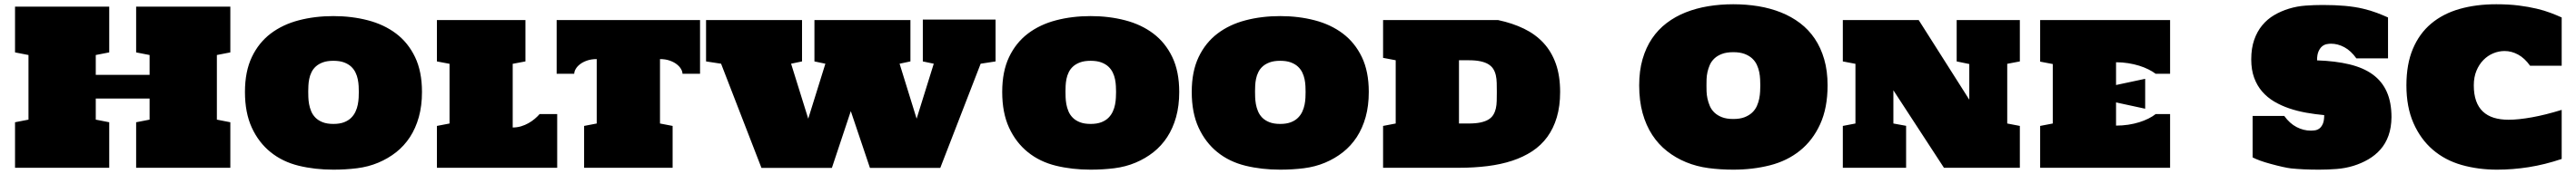

<svg xmlns="http://www.w3.org/2000/svg" viewBox="-20 -781 11964 810"><path d="M49.8 -750H487.3V-537.1L424.8 -524.9V-432.6H674.8V-524.9L612.3 -537.1V-750H1049.8V-537.1L987.3 -524.9V-224.1L1049.8 -211.9V0H612.3V-211.9L674.8 -224.1V-322.3H424.8V-224.1L487.3 -211.9V0H49.8V-211.9L112.3 -224.1V-524.9L49.8 -537.1Z M1528.3 8.8Q1442.4 8.8 1367.4 -9.5Q1292.5 -27.8 1237.1 -72.5Q1181.6 -117.2 1149.7 -186.5Q1117.7 -255.9 1117.7 -353Q1117.7 -448.2 1149.7 -515.4Q1181.6 -582.5 1237.3 -624.8Q1293 -667 1367.7 -686.5Q1442.4 -706.1 1528.3 -706.1Q1613.8 -706.1 1688.7 -686.5Q1763.7 -667 1819.6 -624.8Q1875.5 -582.5 1907.7 -515.4Q1939.9 -448.2 1939.9 -353Q1939.9 -288.6 1925.3 -236.1Q1910.6 -183.6 1884 -142.8Q1857.4 -102.1 1820.1 -72.5Q1782.7 -43 1736.8 -23.7Q1690.9 -4.4 1638.2 2.2Q1585.4 8.8 1528.3 8.8ZM1528.3 -498Q1499.5 -498 1479.7 -490.7Q1460 -483.4 1447 -471.7Q1434.1 -460 1426.8 -444.8Q1419.4 -429.7 1416.3 -413.8Q1413.1 -397.9 1412.4 -382.6Q1411.6 -367.2 1411.6 -355.5Q1411.6 -344.2 1412.1 -328.9Q1412.6 -313.5 1415.5 -296.6Q1418.5 -279.8 1425.3 -263.2Q1432.1 -246.6 1445.1 -233.4Q1458 -220.2 1478.3 -212.2Q1498.5 -204.1 1528.3 -204.1Q1557.6 -204.1 1577.9 -211.9Q1598.1 -219.7 1611.1 -232.7Q1624 -245.6 1631.3 -261.7Q1638.7 -277.8 1641.8 -294.2Q1645 -310.5 1645.8 -326.2Q1646.5 -341.8 1646.5 -353Q1646.5 -364.7 1645.8 -380.1Q1645 -395.5 1641.8 -411.6Q1638.7 -427.7 1631.3 -443.1Q1624 -458.5 1611.1 -470.7Q1598.1 -482.9 1577.9 -490.5Q1557.6 -498 1528.3 -498Z M2361.3 -187.5Q2381.8 -187.5 2400.4 -193.1Q2418.9 -198.7 2434.8 -207.8Q2450.7 -216.8 2463.6 -227.8Q2476.6 -238.8 2486.3 -250H2567.9V0H2009.3V-194.8L2067.9 -206.1V-483.9L2009.3 -495.1V-687.5H2420.4V-495.1L2361.3 -483.9Z M2751.5 -505.9Q2726.1 -505.9 2706.5 -499Q2687 -492.2 2673.8 -481.9Q2660.6 -471.7 2653.8 -459.7Q2647 -447.8 2647 -437.5H2565.4V-687.5H3231.4V-437.5H3149.9Q3149.9 -447.8 3143.1 -459.7Q3136.2 -471.7 3123 -481.9Q3109.9 -492.2 3090.3 -499Q3070.8 -505.9 3045.4 -505.9V-206.1L3104 -194.8V0H2692.9V-194.8L2751.5 -206.1Z M3516.6 0.5 3329.1 -484.4 3259.3 -495.1V-687.5H3705.1V-495.1L3654.3 -484.4L3733.9 -228.5L3813.5 -484.4L3762.7 -495.1V-687.5H4208.5V-495.1L4158.2 -484.4L4237.3 -228.5L4316.9 -484.4L4266.1 -495.1V-689.9H4604V-495.1L4534.7 -484.4L4347.2 0.5H4020.5L3931.6 -263.7L3843.8 0.5Z M5045.4 8.8Q4959.5 8.8 4884.5 -9.5Q4809.6 -27.8 4754.2 -72.5Q4698.7 -117.2 4666.7 -186.5Q4634.8 -255.9 4634.8 -353Q4634.8 -448.2 4666.7 -515.4Q4698.7 -582.5 4754.4 -624.8Q4810.1 -667 4884.8 -686.5Q4959.5 -706.1 5045.4 -706.1Q5130.9 -706.1 5205.8 -686.5Q5280.8 -667 5336.7 -624.8Q5392.6 -582.5 5424.8 -515.4Q5457 -448.2 5457 -353Q5457 -288.6 5442.4 -236.1Q5427.7 -183.6 5401.1 -142.8Q5374.5 -102.1 5337.2 -72.5Q5299.8 -43 5253.9 -23.7Q5208 -4.4 5155.3 2.2Q5102.5 8.8 5045.4 8.8ZM5045.4 -498Q5016.6 -498 4996.8 -490.7Q4977.1 -483.4 4964.1 -471.7Q4951.2 -460 4943.8 -444.8Q4936.5 -429.7 4933.3 -413.8Q4930.2 -397.9 4929.4 -382.6Q4928.7 -367.2 4928.7 -355.5Q4928.7 -344.2 4929.2 -328.9Q4929.7 -313.5 4932.6 -296.6Q4935.5 -279.8 4942.4 -263.2Q4949.2 -246.6 4962.2 -233.4Q4975.1 -220.2 4995.4 -212.2Q5015.6 -204.1 5045.4 -204.1Q5074.7 -204.1 5095 -211.9Q5115.2 -219.7 5128.2 -232.7Q5141.1 -245.6 5148.4 -261.7Q5155.8 -277.8 5158.9 -294.2Q5162.1 -310.5 5162.8 -326.2Q5163.6 -341.8 5163.6 -353Q5163.6 -364.7 5162.8 -380.1Q5162.1 -395.5 5158.9 -411.6Q5155.8 -427.7 5148.4 -443.1Q5141.1 -458.5 5128.2 -470.7Q5115.2 -482.9 5095 -490.5Q5074.7 -498 5045.4 -498Z M5925.8 8.8Q5839.8 8.8 5764.9 -9.5Q5689.9 -27.8 5634.5 -72.5Q5579.1 -117.2 5547.1 -186.5Q5515.1 -255.9 5515.1 -353Q5515.1 -448.2 5547.1 -515.4Q5579.1 -582.5 5634.8 -624.8Q5690.4 -667 5765.1 -686.5Q5839.8 -706.1 5925.8 -706.1Q6011.2 -706.1 6086.2 -686.5Q6161.1 -667 6217 -624.8Q6272.9 -582.5 6305.2 -515.4Q6337.4 -448.2 6337.4 -353Q6337.4 -288.6 6322.8 -236.1Q6308.1 -183.6 6281.5 -142.8Q6254.9 -102.1 6217.5 -72.5Q6180.2 -43 6134.3 -23.7Q6088.4 -4.4 6035.6 2.2Q5982.9 8.8 5925.8 8.8ZM5925.8 -498Q5897 -498 5877.2 -490.7Q5857.4 -483.4 5844.5 -471.7Q5831.5 -460 5824.2 -444.8Q5816.9 -429.7 5813.7 -413.8Q5810.5 -397.9 5809.8 -382.6Q5809.1 -367.2 5809.1 -355.5Q5809.1 -344.2 5809.6 -328.9Q5810.1 -313.5 5813 -296.6Q5815.9 -279.8 5822.8 -263.2Q5829.6 -246.6 5842.5 -233.4Q5855.5 -220.2 5875.7 -212.2Q5896 -204.1 5925.8 -204.1Q5955.1 -204.1 5975.3 -211.9Q5995.6 -219.7 6008.5 -232.7Q6021.5 -245.6 6028.8 -261.7Q6036.1 -277.8 6039.3 -294.2Q6042.5 -310.5 6043.2 -326.2Q6043.9 -341.8 6043.9 -353Q6043.9 -364.7 6043.2 -380.1Q6042.5 -395.5 6039.3 -411.6Q6036.1 -427.7 6028.8 -443.1Q6021.5 -458.5 6008.5 -470.7Q5995.6 -482.9 5975.3 -490.5Q5955.1 -498 5925.8 -498Z M6938.5 -687.5Q7004.9 -673.3 7058.1 -647.5Q7111.3 -621.6 7148.7 -581.3Q7186 -541 7206.1 -484.6Q7226.1 -428.2 7226.1 -353Q7226.1 -287.1 7210.7 -235.1Q7195.3 -183.1 7166.7 -143.8Q7138.2 -104.5 7096.7 -77.1Q7055.2 -49.8 7003.2 -32.7Q6951.2 -15.6 6888.9 -7.8Q6826.7 0 6756.3 0H6403.8V-194.8L6462.4 -206.1V-500.5L6403.8 -511.7V-687.5ZM6801.3 -206.1Q6834 -206.1 6856.4 -210.9Q6878.9 -215.8 6893.3 -224.6Q6907.7 -233.4 6915.8 -246.6Q6923.8 -259.8 6927.5 -275.9Q6931.2 -292 6931.6 -311.5Q6932.1 -331.1 6932.1 -353Q6932.1 -375 6931.6 -394.5Q6931.2 -414.1 6927.5 -430.4Q6923.8 -446.8 6915.8 -459.7Q6907.7 -472.7 6893.3 -481.7Q6878.9 -490.7 6856.4 -495.6Q6834 -500.5 6801.3 -500.5H6756.3V-206.1Z M8030.3 8.8Q7970.7 8.8 7915.3 1.5Q7859.9 -5.9 7811.3 -25.9Q7762.7 -45.9 7722.7 -77.4Q7682.6 -108.9 7653.8 -153.1Q7625 -197.3 7609.1 -254.6Q7593.3 -312 7593.3 -383.8Q7593.3 -451.2 7608.9 -505.4Q7624.5 -559.6 7652.8 -601.6Q7681.2 -643.6 7720.9 -673.8Q7760.7 -704.1 7809.3 -723.4Q7857.9 -742.7 7913.8 -752Q7969.7 -761.2 8030.3 -761.2Q8090.8 -761.2 8147 -752Q8203.1 -742.7 8252 -723.1Q8300.8 -703.6 8340.6 -673.3Q8380.4 -643.1 8408.7 -601.1Q8437 -559.1 8452.6 -505.1Q8468.3 -451.2 8468.3 -383.8Q8468.3 -278.3 8433.8 -202.9Q8399.4 -127.4 8339.8 -79.6Q8280.3 -31.7 8200.7 -11.5Q8121.1 8.8 8030.3 8.8ZM8030.3 -538.1Q7999 -538.1 7977.8 -530Q7956.5 -522 7942.6 -508.8Q7928.7 -495.6 7921.4 -479Q7914.1 -462.4 7910.4 -445.3Q7906.7 -428.2 7906.2 -412.1Q7905.8 -396 7905.8 -383.8Q7905.8 -371.6 7906.2 -355.5Q7906.7 -339.4 7910.4 -322Q7914.1 -304.7 7921.4 -287.6Q7928.7 -270.5 7942.6 -257.1Q7956.5 -243.7 7977.8 -235.4Q7999 -227.1 8030.3 -227.1Q8061.5 -227.1 8082.8 -235.4Q8104 -243.7 8118.2 -257.1Q8132.3 -270.5 8139.9 -287.6Q8147.5 -304.7 8150.9 -322Q8154.3 -339.4 8155 -355.5Q8155.8 -371.6 8155.8 -383.8Q8155.8 -396 8155 -412.1Q8154.3 -428.2 8150.9 -445.3Q8147.5 -462.4 8139.9 -479Q8132.3 -495.6 8118.2 -508.8Q8104 -522 8082.8 -530Q8061.5 -538.1 8030.3 -538.1Z M8773.9 -360.8V-206.1L8833 -195.3V0H8539.1V-194.8L8597.7 -206.1V-483.9L8539.1 -495.1V-687.5H8891.6L9126.5 -316.9V-482.9L9067.9 -495.1V-687.5H9361.3V-495.1L9302.7 -483.9V-206.1L9361.3 -194.8V0H9008.8Z M9808.1 -385.3 9943.4 -414.1V-274.9L9808.1 -304.2V-196.3Q9837.4 -196.3 9864.7 -200.4Q9892.1 -204.6 9915.5 -211.9Q9939 -219.2 9958.5 -229Q9978 -238.8 9992.2 -250H10059.1V0H9455.6V-194.8L9514.2 -206.1V-482.9L9455.6 -494.1V-687.5H10059.1V-437.5H9992.2Q9978 -448.2 9958.5 -458Q9939 -467.8 9915.5 -475.1Q9892.1 -482.4 9864.7 -486.8Q9837.4 -491.2 9808.1 -491.2Z M11087.4 -235.4Q11086.9 -187 11073.5 -149.7Q11060.1 -112.3 11036.1 -85.2Q11012.2 -58.1 10980 -39.3Q10947.8 -20.5 10910.6 -9Q10873.5 2.4 10832.8 5.6Q10792 8.8 10751 8.8Q10676.8 8.8 10620.6 2.9Q10588.4 -1 10524.4 -18.6Q10472.2 -32.7 10442.4 -48.3V-241.2H10589.4Q10614.7 -206.1 10646.7 -189.5Q10678.7 -172.9 10712.4 -172.9Q10721.2 -172.9 10731.9 -174.3Q10742.7 -175.8 10752.2 -182.6Q10761.7 -189.5 10768.3 -204.1Q10774.9 -218.8 10774.9 -245.1Q10732.9 -249 10691.7 -256.3Q10650.4 -263.7 10612.8 -276.4Q10575.2 -289.1 10542.7 -308.3Q10510.3 -327.6 10486.6 -355Q10462.9 -382.3 10449.5 -419.2Q10436 -456.1 10436 -504.4Q10436 -556.2 10449.7 -595.5Q10463.4 -634.8 10487.1 -663.3Q10510.7 -691.9 10542.7 -710.7Q10574.7 -729.5 10611.6 -740.7Q10648.4 -752 10688.2 -754.9Q10728 -757.8 10767.6 -757.8Q10825.2 -757.8 10871.3 -753.7Q10917.5 -749.5 10954.6 -740.7Q10991.7 -731.9 11020.3 -720.9Q11048.8 -710 11071.3 -699.7V-509.3H10924.3Q10899.4 -544.4 10868.9 -561Q10838.4 -577.6 10806.2 -577.6Q10797.4 -577.6 10786.1 -575.4Q10774.9 -573.2 10765.1 -565.2Q10755.4 -557.1 10748.5 -541.7Q10741.7 -526.4 10741.7 -500Q10827.1 -497.1 10892.1 -481.4Q10957 -465.8 11000.2 -434.3Q11043.5 -402.8 11065.4 -353.8Q11087.4 -304.7 11087.4 -235.4Z M11469.7 -383.8Q11469.7 -341.8 11480.5 -311.5Q11491.2 -281.2 11512 -261.7Q11532.7 -242.2 11562.7 -232.9Q11592.8 -223.6 11631.3 -223.6Q11677.2 -223.6 11739.7 -234.9Q11802.2 -246.1 11877.9 -269.5V-41Q11799.3 -14.6 11724.9 -2.9Q11650.4 8.8 11578.1 8.8Q11489.7 8.8 11412.8 -13.2Q11335.9 -35.2 11279.1 -84.2Q11222.2 -133.3 11189.5 -208Q11156.7 -282.7 11156.7 -383.8Q11156.7 -482.4 11186.8 -553.7Q11216.8 -625 11271.7 -671.1Q11326.7 -717.3 11403.6 -739.3Q11480.5 -761.2 11574.2 -761.2Q11631.8 -761.2 11678 -755.4Q11724.1 -749.5 11761.2 -740.7Q11798.3 -731.9 11826.9 -720.9Q11855.5 -710 11877.9 -699.7V-475.1H11731Q11706.1 -510.3 11675.5 -526.9Q11645 -543.5 11612.8 -543.5Q11585.4 -543.5 11559.8 -532.7Q11534.2 -522 11514.2 -501.5Q11494.1 -481 11481.9 -451.4Q11469.7 -421.9 11469.7 -383.8Z"/></svg>

Font: Holtwood One SC
Style: Regular
Weight: 400
Version: Version 1.000